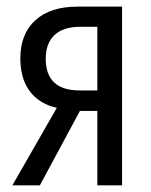

<svg xmlns="http://www.w3.org/2000/svg" viewBox="-20 -556 452 576"><path d="M99.6 0H17.1L150.4 -232.4Q114.7 -240.7 90.3 -260.5Q65.9 -280.3 53.5 -310.5Q41 -340.8 41 -380.4Q41 -454.6 86.2 -495.4Q131.3 -536.1 211.9 -536.1H346.2V0H272V-223.1H219.7ZM117.2 -379.4Q117.2 -332.5 142.6 -308.6Q168 -284.7 219.2 -284.7H272V-475.6H220.7Q169.4 -475.6 143.3 -450.7Q117.2 -425.8 117.2 -379.4Z"/></svg>

Font: Open Sans Condensed
Style: Regular
Weight: 400
Width: 3
Designer: Monotype Design Team
Foundry: Monotype Imaging Inc.
Version: Version 3.000